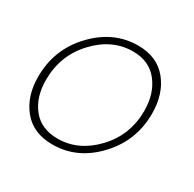

<svg xmlns="http://www.w3.org/2000/svg" viewBox="-124 -661 813 803"><g transform="rotate(30 282.5 -259.0)"><path d="M28 -206Q28 -339 118 -433.5Q208 -528 326 -528Q418 -528 468 -466.5Q518 -405 518 -310Q518 -179 429 -84.5Q340 10 221 10Q128 10 78 -51Q28 -112 28 -206ZM484 -304Q484 -387 441 -441.5Q398 -496 320 -496Q219 -496 141 -412.5Q63 -329 63 -211Q63 -128 105.5 -75Q148 -22 227 -22Q328 -22 406 -104.5Q484 -187 484 -304Z"/></g></svg>

Font: Raleway-v4020 ExtraLight
Style: Italic
Weight: 275
Italic angle: -12°
Designer: Matt McInerney, Pablo Impallari, Rodrigo Fuenzalida
Foundry: Matt McInerney, Pablo Impallari, Rodrigo Fuenzalida
Version: Version 4.020;PS 004.020;hotconv 1.0.88;makeotf.lib2.5.64775